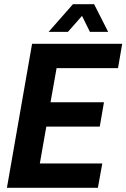

<svg xmlns="http://www.w3.org/2000/svg" viewBox="-20 -896 603 916"><path d="M13 0 133 -687H563L543 -571H250L221 -408H476L456 -292H201L170 -116H468L447 0ZM212 -744 328 -876H429L496 -744H409L354 -855L401 -854L304 -744Z"/></svg>

Font: Archivo Condensed
Style: Bold Italic
Weight: 700
Width: 3
Italic angle: -10°
Designer: Hector Gatti
Foundry: Omnibus-Type
Version: Version 2.001